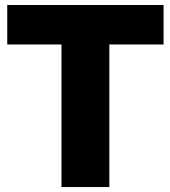

<svg xmlns="http://www.w3.org/2000/svg" viewBox="-20 -756 689 776"><path d="M421.9 0H228.5V-576.2H9.3V-735.8H641.1V-576.2H421.9Z"/></svg>

Font: Estedad-FD Black
Style: Regular
Weight: 900
Designer: Amin Abedi
Version: Version 7.3